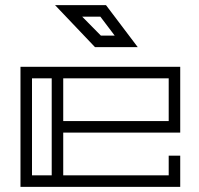

<svg xmlns="http://www.w3.org/2000/svg" viewBox="-20 -730 778 750"><path d="M60 -469H684V-212H227V-45H639V-122H684V0H60ZM227 -424V-257H639V-424ZM105 -45H182V-424H105ZM394 -710 518 -546H351L195 -710ZM374 -591H428L372 -665H301Z"/></svg>

Font: Geostar
Style: Regular
Weight: 400
Designer: Joe Prince
Foundry: Joe Prince
Version: Version 1.002